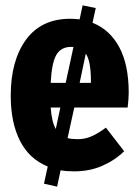

<svg xmlns="http://www.w3.org/2000/svg" viewBox="-20 -621 515 716"><path d="M257 -220 232 -106Q247 -102 270 -102Q297 -102 321 -112.5Q345 -123 375 -145L443 -57Q408 -23 361 -2.5Q314 18 257 18Q227 18 206 14L193 75L144 64L158 0Q89 -28 54.5 -96Q20 -164 20 -264Q20 -395 77 -473Q134 -551 242 -551Q253 -551 277 -549L288 -601L337 -591L325 -536Q389 -511 424.5 -445.5Q460 -380 460 -275Q460 -254 456 -220ZM169 -312H225L254 -446H244Q208 -446 190.5 -417Q173 -388 169 -312ZM300 -421 277 -312H319V-320Q319 -393 300 -421ZM205 -220H169Q173 -166 188 -140Z"/></svg>

Font: Fira Sans Extra Condensed ExtraBold
Style: Regular
Weight: 800
Width: 1
Designer: Carrois Corporate & Edenspiekermann AG
Foundry: Carrois Corporate GbR & Edenspiekermann AG
Version: Version 4.203